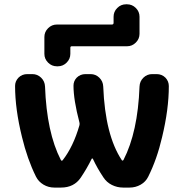

<svg xmlns="http://www.w3.org/2000/svg" viewBox="-20 -889 849 889"><path d="M626 -732.4Q626 -709 608.9 -691.9Q591.8 -674.8 568.4 -674.8H312.5Q305.7 -674.8 305.7 -668V-639.6Q305.7 -616.2 288.6 -599.1Q271.5 -582 248 -582H243.2Q219.7 -582 202.6 -599.1Q185.5 -616.2 185.5 -639.6V-717.8Q185.5 -741.2 202.6 -758.3Q219.7 -775.4 243.2 -775.4H498Q505.9 -775.4 505.9 -783.2V-811.5Q505.9 -835 522.9 -852.1Q540 -869.1 563.5 -869.1H568.4Q591.8 -869.1 608.9 -852.1Q626 -835 626 -811.5ZM261.7 -148.4Q265.6 -141.6 270.5 -147.5Q319.3 -210 347.7 -308.6Q349.6 -315.4 347.7 -322.3Q320.3 -426.8 320.3 -492.2Q320.3 -513.7 335 -529.3Q351.6 -545.9 376 -545.9H399.4Q422.9 -545.9 439.9 -529.3Q457 -512.7 458 -488.3Q466.8 -263.7 543.9 -147.5Q544.9 -145.5 547.4 -145.5Q549.8 -145.5 551.8 -148.4Q618.2 -277.3 626 -488.3Q627 -512.7 644 -529.3Q661.1 -545.9 684.6 -545.9H705.1Q729.5 -545.9 746.1 -529.3Q761.7 -512.7 761.7 -490.2Q761.7 -382.8 730.5 -253.9Q707 -152.3 666 -70.3Q654.3 -46.9 630.9 -33.7Q607.4 -20.5 580.1 -20.5H549.8Q522.5 -20.5 498 -32.7Q473.6 -44.9 459 -67.4Q430.7 -109.4 410.2 -153.3Q409.2 -155.3 407.2 -155.3Q405.3 -155.3 404.3 -153.3Q382.8 -109.4 354.5 -67.4Q323.2 -20.5 262.7 -20.5H231.4Q204.1 -20.5 181.2 -34.2Q158.2 -47.9 146.5 -71.3Q106.4 -152.3 82 -253.9Q49.8 -383.8 49.8 -491.2Q49.8 -512.7 65.4 -529.3Q82 -545.9 106.4 -545.9H129.9Q153.3 -545.9 170.4 -529.3Q187.5 -512.7 188.5 -488.3Q196.3 -275.4 261.7 -148.4Z"/></svg>

Font: Gen Jyuu Gothic Bold
Style: Bold
Weight: 700
Designer: [Source Han Sans]
Ryoko NISHIZUKA  (kana & ideographs); Paul D. Hunt (Latin, Greek & Cyrillic); Wenlong ZHANG  (bopomofo
Version: Version 1.002.20150607